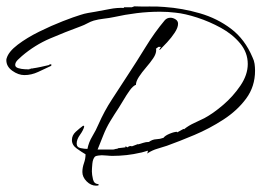

<svg xmlns="http://www.w3.org/2000/svg" viewBox="-31 -492 825 606"><path d="M272 94Q256 94 242.5 80.5Q229 67 229 51Q229 37 234 23Q239 9 239 -5Q227 -12 211.5 -23Q196 -34 196 -50Q196 -65 208 -76Q220 -87 231 -95H234V-93H235Q232 -81 221.5 -66.5Q211 -52 211 -39Q211 -27 223.5 -24.5Q236 -22 245 -22Q249 -43 260.5 -62Q272 -81 280 -100Q298 -141 322.5 -178.5Q347 -216 371 -253Q400 -297 428.5 -343.5Q457 -390 489 -428Q496 -436 507 -436Q515 -436 523 -431Q531 -426 531 -417Q531 -405 520.5 -389Q510 -373 496.5 -358.5Q483 -344 474 -335H472V-337Q472 -338 473 -338Q474 -338 474 -338V-340Q474 -341 476 -341V-344H469L461 -338Q462 -337 462 -334Q462 -322 452.5 -308Q443 -294 430 -279Q417 -264 407.5 -249.5Q398 -235 398 -224H397Q388 -220 378 -206Q368 -192 359 -176.5Q350 -161 344 -152Q330 -131 317 -109.5Q304 -88 295 -65L277 -20H325Q329 -20 332.5 -21.5Q336 -23 340 -22V-24L365 -27V-30H367Q367 -29 369 -28Q371 -27 372 -27L373 -28Q375 -30 376.5 -30Q378 -30 378 -31H381Q385 -31 385 -30L401 -36L403 -38V-36Q412 -38 420.5 -41Q429 -44 439 -44Q450 -52 462 -52.5Q474 -53 485 -57Q490 -64 504.5 -70Q519 -76 528 -76V-74L548 -85L551 -84V-85Q565 -96 581.5 -103.5Q598 -111 614 -119Q642 -134 673.5 -161Q705 -188 728 -222Q751 -256 751 -290Q751 -326 727 -355Q703 -384 666.5 -404Q630 -424 591.5 -436.5Q553 -449 523 -452Q499 -455 474 -455Q437 -455 400.5 -450.5Q364 -446 328 -438Q314 -435 296.5 -433Q279 -431 265 -427Q255 -424 245 -418.5Q235 -413 224 -409Q175 -391 127 -370.5Q79 -350 38 -315Q33 -311 25 -303Q17 -295 17 -287Q17 -280 26.5 -277Q36 -274 47 -273.5Q58 -273 62 -273V-275L65 -274Q65 -274 65.5 -274.5Q66 -275 66 -276H69L70 -275L71 -276Q85 -278 98.5 -281Q112 -284 125 -287V-289H131V-286Q131 -284 130 -284Q111 -275 89.5 -265Q68 -255 46 -255Q27 -255 8 -268.5Q-11 -282 -11 -302Q-11 -306 -10 -308Q-4 -329 25 -351Q54 -373 92.5 -392Q131 -411 167 -425Q203 -439 223 -445Q235 -449 246.5 -451Q258 -453 270 -455Q293 -459 315.5 -463.5Q338 -468 360 -467V-469H385L393 -472Q417 -471 441 -471.5Q465 -472 488 -470Q545 -466 600 -450Q655 -434 698.5 -401Q742 -368 766 -311Q771 -301 772.5 -290.5Q774 -280 774 -269Q774 -219 746 -181Q718 -143 674 -114.5Q630 -86 582.5 -66Q535 -46 496 -32Q481 -27 465.5 -22.5Q450 -18 436 -9V-8H434L436 -16H434Q434 -16 424 -13Q414 -10 412 -10Q391 -5 368.5 -2.5Q346 0 324 0Q316 0 307 -1Q298 -2 290 -2Q286 -2 279 -1Q272 0 269 2Q262 9 260.5 24.5Q259 40 259 49Q259 59 262.5 74Q266 89 280 89V93Q277 94 272 94Z"/></svg>

Font: Qwitcher Grypen
Style: Regular
Weight: 400
Designer: Robert E. Leuschke
Foundry: Robert E. Leuschke
Version: Version 1.100; ttfautohint (v1.8.3)